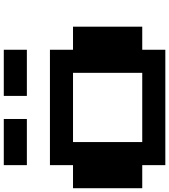

<svg xmlns="http://www.w3.org/2000/svg" viewBox="42 -1082 915 1040"><g transform="rotate(-90 500.0 -562.5)"><path d="M125 -875V-1000H375V-875ZM500 -875V-1000H750V-875ZM125 -125V-250H0V-625H125V-750H750V-625H875V-250H750V-125ZM250 -250H625V-625H250Z"/></g></svg>

Font: Press Start 2P
Style: Regular
Weight: 400
Designer: CodeMan38
Foundry: CodeMan38
Version: Version 3.000